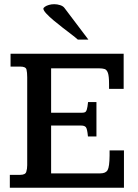

<svg xmlns="http://www.w3.org/2000/svg" viewBox="-20 -886 651 906"><path d="M26.4 0V-61H75.7Q99.6 -61 104 -75.2Q108.4 -89.4 108.4 -106.4V-521.5Q108.4 -543.9 105 -557.9Q101.6 -571.8 75.7 -571.8H29.8V-632.3H563.5V-466.8H494.6V-489.3Q494.6 -526.4 489.3 -541.7Q483.9 -557.1 473.6 -560.3Q463.4 -563.5 448.7 -563.5H221.2V-354H365.7Q374.5 -354 380.4 -356.2Q386.2 -358.4 389.6 -368.9Q393.1 -379.4 395.5 -404.3H435.1V-242.2H395Q391.6 -279.3 384.8 -286.4Q377.9 -293.5 363.8 -293.5H221.2V-67.9H453.6Q479 -67.9 487.8 -83.5Q496.6 -99.1 497.1 -151.4Q497.1 -156.7 497.1 -163.6Q497.1 -170.4 497.1 -176.3H564.9V0ZM347.2 -699.2Q336.4 -709 316.9 -723.9Q297.4 -738.8 275.1 -755.9Q252.9 -772.9 232.7 -790Q212.4 -807.1 199 -821.5Q185.5 -835.9 184.6 -844.7Q184.6 -849.1 191.9 -854.2Q199.2 -859.4 210.9 -862.8Q222.7 -866.2 235.8 -866.2Q250 -866.2 263.7 -861.8Q277.3 -857.4 283.7 -849.1L397 -699.2Z"/></svg>

Font: Kameron Medium
Style: Regular
Weight: 500
Designer: Vernon Adams
Foundry: Vernon Adams
Version: Version 1.100